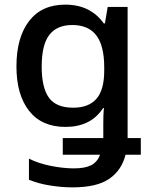

<svg xmlns="http://www.w3.org/2000/svg" viewBox="-20 -569 640 829"><path d="M293 240Q247 240 196.5 232Q146 224 105 207V116Q147 137 200.5 147.5Q254 158 299 158Q347 158 373.5 144.5Q400 131 412 99H251V27H426V-34Q426 -50 426.5 -69.5Q427 -89 429 -102H425Q397 -60 356.5 -40.5Q316 -21 263 -21Q160 -21 105.5 -90.5Q51 -160 51 -282Q51 -407 105.5 -478Q160 -549 262 -549Q370 -549 428 -468H433L445 -539H531V27H588V99H522Q506 165 452.5 202.5Q399 240 293 240ZM296 -104Q363 -104 396.5 -142.5Q430 -181 430 -264V-278Q430 -371 396 -416Q362 -461 292 -461Q226 -461 193 -418.5Q160 -376 160 -281Q160 -191 191 -147.5Q222 -104 296 -104Z"/></svg>

Font: Noto Sans Mono Medium
Style: Regular
Weight: 500
Designer: Monotype Design Team
Foundry: Monotype Imaging Inc.
Version: Version 2.014